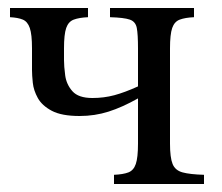

<svg xmlns="http://www.w3.org/2000/svg" viewBox="-20 -460 556 480"><path d="M405 -101Q405 -66 411.5 -50Q418 -34 436.5 -29Q455 -24 490 -23V0H265V-23Q288 -24 301 -29Q314 -34 319.5 -50Q325 -66 325 -101V-214Q286 -192 251.5 -181Q217 -170 179 -170Q134 -170 109.5 -183Q85 -196 74.5 -215Q64 -234 62 -253Q60 -272 60 -285V-339Q60 -374 54.5 -390Q49 -406 37 -411Q25 -416 5 -417V-440H200V-417Q178 -416 164.5 -411Q151 -406 145.5 -390Q140 -374 140 -339V-310Q140 -294 143 -271.5Q146 -249 161 -232Q176 -215 211 -215Q240 -215 266 -222Q292 -229 325 -244V-339Q325 -374 322 -390Q319 -406 304.5 -411Q290 -416 255 -417V-440H465V-417Q443 -416 429.5 -411Q416 -406 410.5 -390Q405 -374 405 -339Z"/></svg>

Font: Bona Nova
Style: Regular
Weight: 400
Designer: Mateusz Machalski
Foundry: Capitalics
Version: Version 4.001; ttfautohint (v1.8.3)